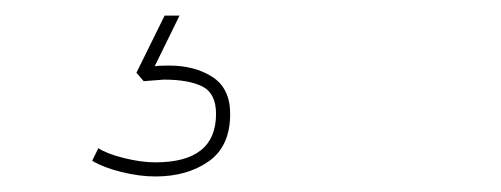

<svg xmlns="http://www.w3.org/2000/svg" viewBox="-20 -20 642 246"><path d="M98.1 186 106 169.9Q117.2 177.2 139.2 182.6Q161.1 188 179.2 188Q256.8 188 256.8 126Q256.8 99.6 239.3 90.8Q221.7 82 189.9 82L164.1 84L154.8 73.2L190.9 0H210L178.2 64.9Q183.1 64 196.8 64Q229.5 64 252.2 78.6Q274.9 93.3 274.9 126Q274.9 167.5 247.3 186.8Q219.7 206.1 179.2 206.1Q158.7 206.1 135.7 200.4Q112.8 194.8 98.1 186Z"/></svg>

Font: Cooper Hewitt
Style: Thin Italic
Weight: 702
Designer: Village Type and Design LLC
Foundry: Cooper Hewitt Smithsonian Design Museum
Version: 1.000